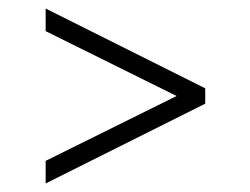

<svg xmlns="http://www.w3.org/2000/svg" viewBox="-20 -557 587 450"><path d="M87 -127V-180L394 -332L87 -484V-537L461 -350V-314Z"/></svg>

Font: Be Vietnam Pro ExtraLight
Style: Regular
Weight: 200
Designer: Lam Bao, Tony Le, Vietanh Nguyen
Foundry: Yellow Type Foundry
Version: Version 1.002; ttfautohint (v1.8.3)